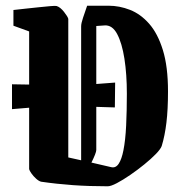

<svg xmlns="http://www.w3.org/2000/svg" viewBox="-20 -640 637 672"><path d="M27 -550V-605Q44 -607 67.5 -609.5Q91 -612 114.5 -614.5Q138 -617 155.5 -618.5Q173 -620 178 -619Q191 -615 204 -598.5Q217 -582 219 -574V-89L264 -79V-548Q264 -558 270.5 -577.5Q277 -597 285 -620H360Q398 -620 435 -605.5Q472 -591 502 -557Q532 -523 550 -465Q568 -407 568 -320Q568 -257 562.5 -211Q557 -165 546 -129Q542 -118 525.5 -101Q509 -84 485 -64.5Q461 -45 435.5 -27.5Q410 -10 389 1Q368 12 357 12Q292 12 235.5 8Q179 4 124 -4Q116 -6 106.5 -14.5Q97 -23 90 -33Q83 -43 82 -48V-263L22 -258V-345L82 -344V-530ZM369 -55Q385 -51 395.5 -67Q406 -83 412 -114Q419 -149 421.5 -200.5Q424 -252 424 -312Q424 -380 415.5 -434.5Q407 -489 390 -521Q373 -553 346 -551L317 -549V-346L383 -351L382 -264L317 -266V-115Q317 -110 312.5 -98.5Q308 -87 300 -71Z"/></svg>

Font: Grenze Gotisch
Style: Bold
Weight: 700
Designer: Renata Polastri
Foundry: Omnibus-Type
Version: Version 1.001